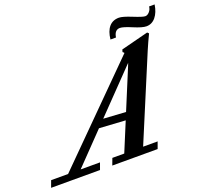

<svg xmlns="http://www.w3.org/2000/svg" viewBox="-209 -984 1231 1148"><g transform="rotate(-20 406.5 -409.5)"><path d="M794.4 -712.4Q768.6 -712.4 714.8 -735.1Q661.1 -757.8 640.6 -757.8Q606.4 -757.8 599.6 -711.9H564.5Q569.8 -763.2 593 -790.3Q616.2 -817.4 655.8 -817.4Q679.2 -817.4 735.8 -794.4Q792.5 -771.5 808.1 -771.5Q822.3 -771.5 835 -785.9Q847.7 -800.3 849.1 -818.8H884.3Q877 -770 853.3 -741.2Q829.6 -712.4 794.4 -712.4ZM-72.3 0 -56.6 -43H51.3L615.7 -607.9Q612.8 -612.3 606.4 -616.7L610.8 -631.8L784.7 -676.3L793.9 -667.5Q772.9 -624.5 752 -575.7L528.8 -43H621.1L605.5 0H316.9L333 -43H408.7L484.9 -226.6L318.4 -236.8L131.3 -43H254.4L238.8 0ZM606.4 -520Q608.9 -525.4 612.1 -534.2Q615.2 -543 616.2 -544.9L361.8 -281.7L503.9 -272.9Z"/></g></svg>

Font: Elstob 6pt SemiBold
Style: Italic
Weight: 600
Italic angle: -20°
Designer: Peter S. Baker
Version: Version 1.015